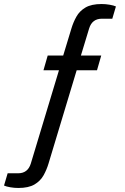

<svg xmlns="http://www.w3.org/2000/svg" viewBox="-44 -751 620 954"><path d="M47 183Q27 183 7 179.5Q-13 176 -24 171L-6 110H46Q94 110 109 62L249 -402H172L193 -475H270L311 -610Q320 -640 335.5 -668Q351 -696 380.5 -713.5Q410 -731 461 -731Q481 -731 501 -727.5Q521 -724 532 -719L514 -658H462Q414 -658 399 -610L358 -475H459L438 -402H337L197 62Q188 92 172.5 120Q157 148 127.5 165.5Q98 183 47 183Z"/></svg>

Font: Archivo VF Beta
Style: Italic
Weight: 400
Italic angle: -10°
Designer: Hector Gatti
Foundry: Omnibus-Type
Version: Version 1.002